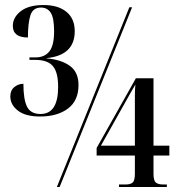

<svg xmlns="http://www.w3.org/2000/svg" viewBox="-20 -743 715 763"><path d="M139 -280Q208 -280 250 -311.5Q292 -343 292 -405Q292 -456 258 -481Q224 -506 165 -511V-512Q277 -523 277 -619Q277 -669 244 -696Q211 -723 153 -723Q94 -723 62.5 -698.5Q31 -674 31 -640Q31 -594 91 -594Q91 -652 101 -682.5Q111 -713 143 -713Q168 -713 181.5 -692.5Q195 -672 195 -619Q195 -562 176 -538.5Q157 -515 122 -515H97V-505H120Q169 -505 190 -480.5Q211 -456 211 -398Q211 -290 141 -290Q102 -290 87.5 -319Q73 -348 73 -410Q53 -410 37 -397Q21 -384 21 -360Q21 -327 51 -303.5Q81 -280 139 -280ZM206 0 494 -714H505L217 0ZM453 0H643V-10H626Q609 -10 599.5 -17.5Q590 -25 590 -53V-125H653V-164H590V-432H520L364 -155V-125H516V-53Q516 -25 507 -17.5Q498 -10 481 -10H453ZM381 -164 500 -376Q510 -393 518 -407Q516 -385 516 -365Q516 -345 516 -322V-164Z"/></svg>

Font: Noto Serif Display Condensed Semi
Style: Regular
Weight: 600
Width: 3
Designer: Monotype Design Team
Foundry: Monotype Imaging Inc.
Version: Version 1.900